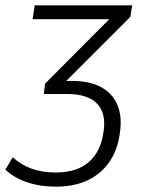

<svg xmlns="http://www.w3.org/2000/svg" viewBox="-50 -509 545 719"><path d="M159 190Q99 190 50 173Q1 156 -30 126L-2 80Q28 108 68 122.5Q108 137 158 137Q238 137 283 97.5Q328 58 338 -17Q348 -86 313 -121.5Q278 -157 202 -157H114L119 -196L377 -455L376 -437H72L80 -489H445L438 -446L182 -190L175 -206H220Q285 -206 328 -183Q371 -160 389.5 -116.5Q408 -73 399 -12Q391 52 359.5 97.5Q328 143 277.5 166.5Q227 190 159 190Z"/></svg>

Font: Nunito Sans 10pt SemiCondensed Light
Style: Italic
Weight: 300
Width: 4
Italic angle: -9°
Designer: Vernon Adams
Foundry: Vernon Adams
Version: Version 3.101;gftools[0.9.27]